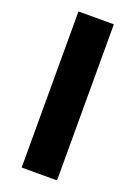

<svg xmlns="http://www.w3.org/2000/svg" viewBox="-144 -808 611 867"><g transform="rotate(20 161.5 -375.0)"><path d="M77 -750H247V0H77Z"/></g></svg>

Font: Unbounded Medium
Style: Regular
Weight: 500
Designer: Luke Prowse, Jean-Baptiste Morizot, Fátima Lázaro, Florian Runge
Foundry: NaN
Version: Version 1.700